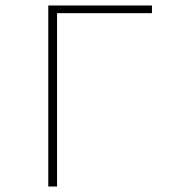

<svg xmlns="http://www.w3.org/2000/svg" viewBox="-20 -680 640 700"><path d="M156 0V-660H534V-632H188V0Z"/></svg>

Font: Source Code Pro ExtraLight
Style: Regular
Weight: 200
Monospace: yes
Designer: Paul D. Hunt, Teo Tuominen
Foundry: Adobe
Version: Version 1.026;hotconv 1.1.0;makeotfexe 2.6.0